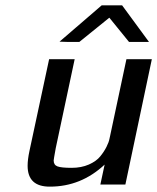

<svg xmlns="http://www.w3.org/2000/svg" viewBox="-20 -695 592 723"><path d="M84 -70.8Q84 -93.8 90.8 -126L165 -472.2H261.2L189.9 -137.2Q182.1 -94.2 182.1 -90.8Q182.1 -73.7 196.5 -68.4Q210.9 -63 250 -63Q286.1 -63 314.5 -75.4Q342.8 -87.9 357.4 -106Q372.1 -124 381.1 -142.1Q390.1 -160.2 392.1 -171.9L395 -185.1L456.1 -472.2H551.8L452.1 0H357.9L374 -75.2Q285.2 7.8 168 7.8Q84 8.3 84 -70.8ZM204.1 -538.1 362.8 -674.8H439.9L541 -537.1H465.8L392.1 -627.9H391.1L278.8 -537.1H234.9Z"/></svg>

Font: CMU Bright
Style: SemiBoldOblique
Weight: 600
Italic angle: -12°
Version: Version 0.7.0